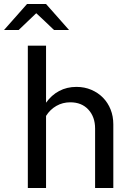

<svg xmlns="http://www.w3.org/2000/svg" viewBox="-69 -939 653 959"><path d="M201 -789Q179 -810 157 -831Q135 -852 112 -873Q90 -852 68 -831Q46 -810 24 -789H-49Q-20 -821 8.5 -854Q37 -887 66 -919H161Q190 -887 218.5 -854Q247 -821 276 -789ZM70 0V-711H161V-426Q188 -464 226.5 -484.5Q265 -505 313 -505Q353 -505 387 -490.5Q421 -476 445.5 -451Q470 -426 483.5 -392Q497 -358 497 -318V0H406V-288V-297Q406 -355 372.5 -391.5Q339 -428 282 -428Q244 -428 212.5 -410Q181 -392 161 -360V0Z"/></svg>

Font: Rosa Sans
Style: Regular
Weight: 400
Designer: Pentagram / MCKL
Foundry: Pentagram / MCKL
Version: Version 1.005;September 16, 2019;FontCreator 11.5.0.2425 64-